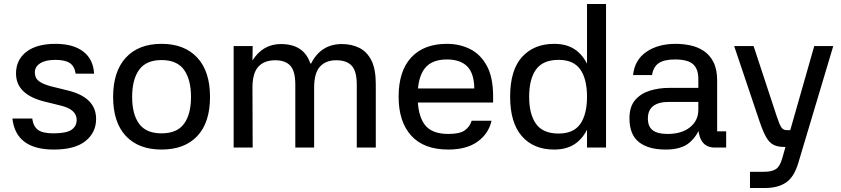

<svg xmlns="http://www.w3.org/2000/svg" viewBox="-20 -737 4203 959"><path d="M358 -369Q352 -407 328 -422.5Q304 -438 257 -438Q208 -438 181 -421Q154 -404 154 -375Q154 -347 174.5 -331.5Q195 -316 238 -305L315 -286Q460 -252 460 -143Q460 -75 407 -32.5Q354 10 249 10Q59 10 42 -145H141Q146 -106 169.5 -88.5Q193 -71 247 -71Q312 -71 337.5 -89Q363 -107 363 -138Q363 -191 282 -210L205 -229Q60 -264 60 -370Q60 -438 111.5 -478Q163 -518 257 -518Q346 -518 396 -479.5Q446 -441 450 -369Z M787 10Q672 10 608.5 -58Q545 -126 545 -253Q545 -380 608.5 -449Q672 -518 787 -518Q901 -518 965 -449.5Q1029 -381 1029 -253Q1029 -125 965.5 -57.5Q902 10 787 10ZM787 -71Q864 -71 899 -118.5Q934 -166 934 -253Q934 -340 899 -388.5Q864 -437 787 -437Q710 -437 675 -388.5Q640 -340 640 -253Q640 -166 675 -118.5Q710 -71 787 -71Z M1147 -507H1242L1241 -435Q1293 -517 1383 -517Q1498 -517 1530 -420H1534Q1583 -517 1688 -517Q1736 -517 1774.5 -498Q1813 -479 1835 -435.5Q1857 -392 1857 -317V0H1762V-314Q1762 -381 1737 -408.5Q1712 -436 1659 -436Q1607 -436 1578 -404Q1549 -372 1549 -299V0H1455V-314Q1455 -382 1430 -409Q1405 -436 1355 -436Q1300 -436 1270.5 -404Q1241 -372 1241 -299L1242 0H1147Z M2021 -295H2349Q2348 -371 2313.5 -405.5Q2279 -440 2212 -440Q2136 -440 2101 -394.5Q2066 -349 2066 -257Q2066 -163 2100.5 -115.5Q2135 -68 2219 -68Q2276 -68 2301 -85.5Q2326 -103 2336 -134H2435Q2421 -70 2366 -30Q2311 10 2219 10Q2097 10 2034 -59.5Q1971 -129 1971 -254Q1971 -382 2034 -450Q2097 -518 2212 -518Q2276 -518 2328 -492Q2380 -466 2411.5 -408.5Q2443 -351 2443 -256V-225H2020Z M2912 -717H3007V0H2912ZM2748 10Q2645 10 2586.5 -57Q2528 -124 2528 -254Q2528 -387 2587.5 -452.5Q2647 -518 2748 -518Q2817 -518 2860.5 -483.5Q2904 -449 2924 -389.5Q2944 -330 2944 -254Q2944 -178 2924 -118.5Q2904 -59 2860.5 -24.5Q2817 10 2748 10ZM2770 -70Q2845 -70 2878.5 -118Q2912 -166 2912 -254Q2912 -342 2878.5 -390Q2845 -438 2770 -438Q2692 -438 2657.5 -390Q2623 -342 2623 -254Q2623 -166 2657.5 -118Q2692 -70 2770 -70Z M3607 0H3550Q3468 0 3467 -113L3479 -108Q3463 -58 3423 -24Q3383 10 3305 10Q3218 10 3171 -27.5Q3124 -65 3124 -146Q3124 -205 3153 -238Q3182 -271 3227 -284.5Q3272 -298 3321 -298H3468V-343Q3468 -393 3441.5 -416.5Q3415 -440 3352 -440Q3297 -440 3270 -421.5Q3243 -403 3237 -362H3142Q3150 -438 3208.5 -478Q3267 -518 3355 -518Q3391 -518 3427.5 -510.5Q3464 -503 3494.5 -483Q3525 -463 3543.5 -427Q3562 -391 3562 -335V-81H3607ZM3216 -145Q3216 -105 3240 -86.5Q3264 -68 3314 -68Q3385 -68 3426.5 -101.5Q3468 -135 3468 -188V-228H3322Q3216 -228 3216 -145Z M4047 -507H4142L3967 78Q3946 148 3905.5 175Q3865 202 3802 202H3726V121H3797Q3835 121 3855.5 107.5Q3876 94 3887 54ZM3744 -507 3859 -158Q3873 -115 3882.5 -101Q3892 -87 3910 -87H3978V-3H3899Q3864 -3 3843 -14Q3822 -25 3806.5 -52.5Q3791 -80 3774 -130L3647 -507Z"/></svg>

Font: 42dot Sans Medium
Style: Regular
Weight: 500
Designer: 42dot
Version: Version 1.000